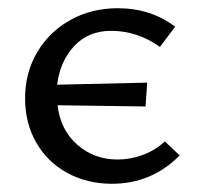

<svg xmlns="http://www.w3.org/2000/svg" viewBox="-20 -441 479 467"><path d="M417 -63Q349 6 252 6Q192 6 143.5 -20.5Q95 -47 68 -94.5Q41 -142 41 -202Q41 -264 70.5 -314Q100 -364 151.5 -392.5Q203 -421 266 -421Q347 -421 406 -376L369 -327Q314 -366 250 -366Q195 -366 160.5 -329Q126 -292 119 -235L338 -240L334 -182L120 -185Q127 -125 168 -89Q209 -53 266 -53Q297 -53 327 -64Q357 -75 381 -97Z"/></svg>

Font: Ysabeau Medium
Style: Regular
Weight: 500
Designer: Christian Thalmann (Catharsis Fonts)
Version: Version 0.003